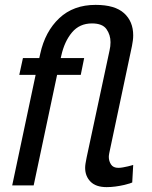

<svg xmlns="http://www.w3.org/2000/svg" viewBox="-20 -760 625 787"><path d="M417 7Q373 7 351 -15.5Q329 -38 329 -72Q329 -80 330.5 -89.5Q332 -99 335 -114L429 -553Q431 -561 432 -570Q433 -579 433 -587Q433 -617 416.5 -640.5Q400 -664 357 -664Q306 -664 275 -627Q244 -590 231 -531L229 -522H325L311 -453H214L118 0H30L126 -453H59L74 -522H141L145 -540Q165 -631 223 -685.5Q281 -740 372 -740Q451 -740 488.5 -706Q526 -672 526 -615Q526 -604 524.5 -593.5Q523 -583 521 -572L428 -133Q426 -123 426 -117Q426 -100 435 -86Q444 -72 465 -72Q474 -72 484.5 -74Q495 -76 504 -78Q513 -80 519.5 -82Q526 -84 526 -84L522 -12Q521 -11 511.5 -8Q502 -5 487 -1.5Q472 2 453.5 4.5Q435 7 417 7Z"/></svg>

Font: PTCRaleway Medium
Style: Italic
Weight: 500
Italic angle: -12°
Designer: Matt McInerney, Pablo Impallari, Rodrigo Fuenzalida
Foundry: Matt McInerney, Pablo Impallari, Rodrigo Fuenzalida
Version: Version 3.000g; ttfautohint (v1.5) -l 8 -r 28 -G 28 -x 14 -D